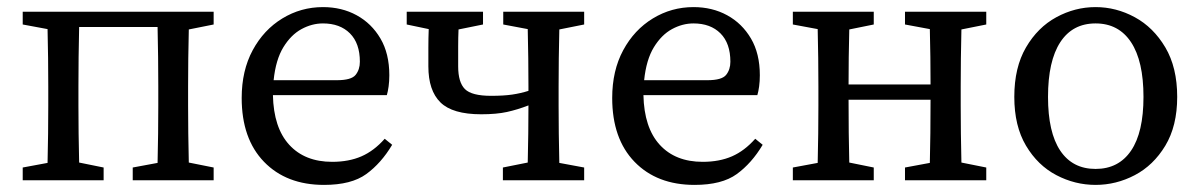

<svg xmlns="http://www.w3.org/2000/svg" viewBox="-20 -508 3382 541"><path d="M44 0V-36L114 -49Q115 -87 115.5 -131.5Q116 -176 116 -210V-265Q116 -299 115.5 -344Q115 -389 114 -426L44 -439V-475H582V-439L512 -425Q511 -388 510.5 -343.5Q510 -299 510 -265V-210Q510 -176 510.5 -132Q511 -88 512 -50L582 -36V0H354V-36L424 -49Q425 -87 425.5 -131.5Q426 -176 426 -210V-265Q426 -300 425.5 -347Q425 -394 424 -432H203Q202 -394 201.5 -347Q201 -300 201 -265V-210Q201 -176 201.5 -132Q202 -88 203 -50L272 -36V0Z M890 -442Q859 -442 829.5 -426Q800 -410 778.5 -375Q757 -340 751 -282H929Q970 -282 982 -297Q994 -312 994 -334Q994 -386 966 -414Q938 -442 890 -442ZM893 13Q787 13 724 -52Q661 -117 661 -232Q661 -309 692 -366.5Q723 -424 775.5 -456Q828 -488 890 -488Q943 -488 985 -465Q1027 -442 1052 -399.5Q1077 -357 1077 -296Q1077 -279 1075 -264.5Q1073 -250 1070 -240H749Q751 -148 795 -100Q839 -52 916 -52Q963 -52 998.5 -67.5Q1034 -83 1064 -117L1085 -100Q1054 -48 1012 -17.5Q970 13 893 13Z M1398 -439V-475H1626V-439L1556 -425Q1555 -388 1554.5 -343.5Q1554 -299 1554 -265V-210Q1554 -176 1554.5 -131.5Q1555 -87 1556 -49L1626 -36V0H1397V-36L1467 -50Q1468 -88 1468.5 -132Q1469 -176 1469 -210V-211Q1438 -199 1408.5 -192.5Q1379 -186 1336 -186Q1255 -186 1221 -219.5Q1187 -253 1187 -321Q1187 -347 1187 -373.5Q1187 -400 1188 -426L1126 -439V-475H1341V-439L1272 -425Q1271 -402 1271 -377Q1271 -352 1271 -321Q1271 -276 1290 -257Q1309 -238 1364 -238Q1399 -238 1423 -241.5Q1447 -245 1469 -252V-265Q1469 -299 1468.5 -344Q1468 -389 1467 -426Z M1934 -442Q1903 -442 1873.5 -426Q1844 -410 1822.5 -375Q1801 -340 1795 -282H1973Q2014 -282 2026 -297Q2038 -312 2038 -334Q2038 -386 2010 -414Q1982 -442 1934 -442ZM1937 13Q1831 13 1768 -52Q1705 -117 1705 -232Q1705 -309 1736 -366.5Q1767 -424 1819.5 -456Q1872 -488 1934 -488Q1987 -488 2029 -465Q2071 -442 2096 -399.5Q2121 -357 2121 -296Q2121 -279 2119 -264.5Q2117 -250 2114 -240H1793Q1795 -148 1839 -100Q1883 -52 1960 -52Q2007 -52 2042.5 -67.5Q2078 -83 2108 -117L2129 -100Q2098 -48 2056 -17.5Q2014 13 1937 13Z M2530 -439V-475H2759V-439L2689 -425Q2688 -388 2687.5 -343.5Q2687 -299 2687 -265V-210Q2687 -176 2687.5 -132Q2688 -88 2689 -50L2759 -36V0H2530V-36L2600 -49Q2601 -86 2601.5 -133.5Q2602 -181 2602 -227H2371Q2371 -181 2371.5 -134Q2372 -87 2373 -50L2442 -36V0H2214V-36L2284 -49Q2285 -87 2285.5 -131.5Q2286 -176 2286 -210V-265Q2286 -299 2285.5 -344Q2285 -389 2284 -426L2214 -439V-475H2442V-439L2373 -425Q2372 -389 2371.5 -346.5Q2371 -304 2371 -270H2602Q2602 -305 2601.5 -347.5Q2601 -390 2600 -426Z M3067 13Q3009 13 2956.5 -14.5Q2904 -42 2871 -97.5Q2838 -153 2838 -235Q2838 -318 2871 -374.5Q2904 -431 2956.5 -459.5Q3009 -488 3067 -488Q3125 -488 3177.5 -459.5Q3230 -431 3263.5 -374.5Q3297 -318 3297 -235Q3297 -153 3263.5 -97.5Q3230 -42 3177.5 -14.5Q3125 13 3067 13ZM3067 -32Q3132 -32 3167 -83.5Q3202 -135 3202 -235Q3202 -336 3167 -389Q3132 -442 3067 -442Q3002 -442 2967.5 -389Q2933 -336 2933 -235Q2933 -135 2967.5 -83.5Q3002 -32 3067 -32Z"/></svg>

Font: Source Serif 4
Style: Regular
Weight: 400
Designer: Frank Grießhammer
Foundry: Adobe
Version: Version 4.005;hotconv 1.1.0;makeotfexe 2.6.0